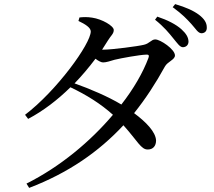

<svg xmlns="http://www.w3.org/2000/svg" viewBox="-20 -845 1040 935"><path d="M703 -563C676 -491 631 -413 571 -336C506 -375 419 -412 343 -439C380 -477 414 -518 445 -559C459 -548 473 -541 482 -541C498 -541 517 -548 538 -554C571 -562 660 -578 692 -579C703 -580 708 -576 703 -563ZM477 -603C487 -618 496 -632 505 -647C520 -672 534 -680 534 -699C534 -719 477 -752 429 -759C404 -763 385 -762 367 -760L362 -743C396 -727 422 -710 422 -692C422 -632 256 -403 102 -286L117 -266C191 -305 261 -359 323 -420C401 -383 470 -340 530 -286C420 -156 273 -33 109 49L122 70C313 -3 461 -106 581 -235C651 -157 667 -116 700 -117C725 -117 740 -134 740 -161C738 -203 691 -251 633 -294C689 -364 738 -439 783 -521C796 -545 832 -554 832 -575C832 -605 761 -653 736 -653C717 -653 708 -633 681 -627C654 -620 525 -603 481 -603ZM735 -749C779 -714 803 -684 824 -658C844 -634 856 -615 871 -615C888 -616 898 -627 898 -643C897 -664 887 -681 863 -703C837 -726 797 -747 746 -764ZM821 -810C869 -775 890 -752 912 -728C934 -704 944 -683 962 -683C978 -684 988 -694 987 -712C987 -734 975 -753 949 -773C922 -793 887 -809 833 -825Z"/></svg>

Font: Noto Serif SC Medium
Style: Regular
Weight: 500
Designer: Ryoko NISHIZUKA 西塚涼子 (kana & ideographs); Frank Grießhammer (Latin, Greek & Cyrillic); Wenlong ZHANG 张文龙 (bopomofo); San
Foundry: Adobe Systems Incorporated
Version: Version 1.001;PS 1.001;hotconv 16.6.54;makeotf.lib2.5.65590